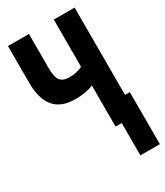

<svg xmlns="http://www.w3.org/2000/svg" viewBox="-226 -804 953 1110"><g transform="rotate(-30 250.0 -249.0)"><path d="M328 0H369V216H499V-131H467V-714H328V-399C301 -386 274 -380 241 -380C183 -380 162 -407 162 -488V-714H22V-472C22 -325 81 -253 208 -253C256 -253 295 -260 328 -274Z"/></g></svg>

Font: Noto Sans Mono ExtraCondensed ExtraBold
Style: Regular
Weight: 800
Width: 2
Designer: Monotype Design Team
Foundry: Monotype Imaging Inc.
Version: Version 2.014